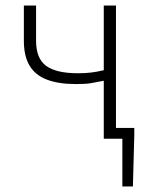

<svg xmlns="http://www.w3.org/2000/svg" viewBox="-20 -500 528 692"><path d="M421 172V0H378V-39H464V-13L459 172ZM354 0V-209Q325 -203 306.5 -200Q288 -197 254 -197Q191 -197 149 -213Q107 -229 86.5 -263.5Q66 -298 66 -353V-480H110V-353Q110 -289 146.5 -262.5Q183 -236 261 -236Q287 -236 308 -238.5Q329 -241 354 -247V-480H398V0Z"/></svg>

Font: Source Sans 3 Light
Style: Regular
Weight: 300
Designer: Paul D. Hunt
Foundry: Adobe
Version: Version 3.052;hotconv 1.1.0;makeotfexe 2.6.0